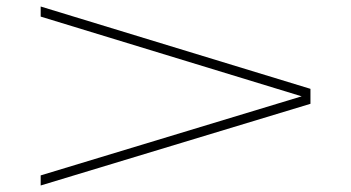

<svg xmlns="http://www.w3.org/2000/svg" viewBox="-20 -563 1080 590"><path d="M105 -543V-512L907 -267L105 -24V7L934 -244V-290Z"/></svg>

Font: Sprat Extended
Style: Regular
Weight: 400
Width: 9
Designer: Ethan Nakache
Foundry: Collletttivo
Version: Version 2.000;Glyphs 3.2 (3217)